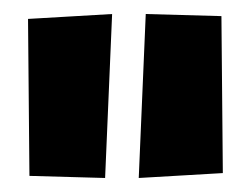

<svg xmlns="http://www.w3.org/2000/svg" viewBox="-20 -793 358 274"><path d="M130 -539 22 -542 20 -766 140 -773ZM188 -773 296 -770 298 -546 178 -539Z"/></svg>

Font: LONDON PRESLEY
Style: Regular
Weight: 400
Version: Version 001.000